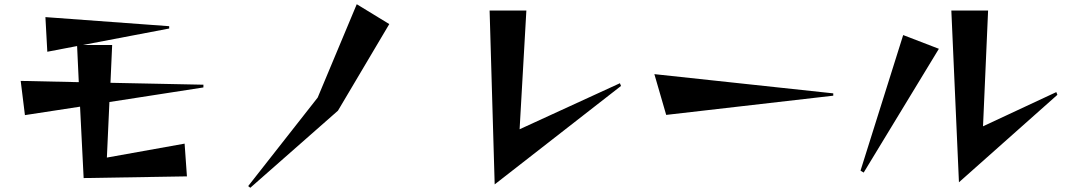

<svg xmlns="http://www.w3.org/2000/svg" viewBox="-20 -826 5040 909"><path d="M359 -321 98 -281 78 -443 353 -437 345 -608 204 -581 195 -745 781 -702V-691L372 -613H511L503 -434L943 -425V-412L498 -343L486 -80L854 -146L865 9L376 17Z M1155 55 1484 -364 1669 -806 1823 -712 1580 -302 1165 63Z M2298 -776H2472L2440 -214L2915 -432L2920 -419L2322 47Z M3078 -475 3925 -384V-373L3134 -282Z M4484 -776H4658L4634 -228L4981 -390L4986 -377L4520 37ZM4256 -660 4425 -595 4069 -9 4054 -18Z"/></svg>

Font: Tiejili SC
Style: Regular
Weight: 400
Designer: Buernia
Foundry: Ershou Xiaoxi Press
Version: Version 1.100